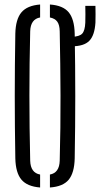

<svg xmlns="http://www.w3.org/2000/svg" viewBox="-20 -826 482 852"><path d="M158 6Q100.5 1.5 75 -29Q49.5 -59.5 48 -123Q45.5 -266.5 45.5 -400Q45.5 -533.5 48 -677Q49.5 -740.5 75 -771Q100.5 -801.5 158 -806V-748.5Q115.5 -741 114 -687Q110.5 -544.5 110.5 -402.2Q110.5 -260 114 -113Q115.5 -59 158 -51.5ZM201.5 6V-51.5Q243.5 -59 245 -113Q249 -260 248.5 -402.2Q248 -544.5 245 -687Q244.5 -715.5 234.2 -729.8Q224 -744 201.5 -748.5V-806Q259.5 -802 284.8 -771.5Q310 -741 311.5 -677Q314 -533 314 -399.8Q314 -266.5 311.5 -123Q310 -59 284.8 -28.5Q259.5 2 201.5 6ZM298 -620.5Q287.5 -620.5 275.5 -622.5V-663.5Q285.5 -662.5 298 -662.5Q332.5 -663.5 344.8 -676.8Q357 -690 358.5 -725.5Q359 -740.5 359 -762.8Q359 -785 358.5 -800H403.5Q404 -785 404 -762.8Q404 -740.5 403.5 -725.5Q400 -669 376.2 -644.8Q352.5 -620.5 298 -620.5Z"/></svg>

Font: Big Shoulders Stencil Display
Style: Regular
Weight: 400
Designer: Patric King
Foundry: XO Type Co
Version: Version 1.000